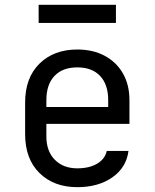

<svg xmlns="http://www.w3.org/2000/svg" viewBox="-20 -765 640 795"><path d="M300 10Q203 10 143.5 -48.5Q84 -107 84 -210V-340Q84 -443 143.5 -501.5Q203 -560 300 -560Q365 -560 413.5 -534Q462 -508 489 -461Q516 -414 516 -350V-252H172V-200Q172 -139 207 -103.5Q242 -68 300 -68Q350 -68 382.5 -87.5Q415 -107 422 -140H512Q503 -71 445 -30.5Q387 10 300 10ZM172 -322H428V-350Q428 -415 394.5 -450.5Q361 -486 300 -486Q239 -486 205.5 -450.5Q172 -415 172 -350ZM140 -670V-745H460V-670Z"/></svg>

Font: JetBrainsMonoNL NF
Style: Regular
Weight: 400
Designer: Philipp Nurullin, Konstantin Bulenkov
Foundry: JetBrains
Version: Version 2.304; ttfautohint (v1.8.4.7-5d5b);Nerd Fonts 3.2.1